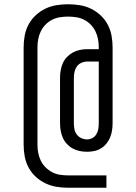

<svg xmlns="http://www.w3.org/2000/svg" viewBox="-20 -791 640 902"><path d="M300 91Q272 91 245 86.5Q218 82 193 70Q168 58 147.5 39Q127 20 114 -4.5Q101 -29 96 -56.5Q91 -84 91 -112V-568Q91 -596 96 -623.5Q101 -651 114 -675.5Q127 -700 147.5 -719Q168 -738 192.5 -750Q217 -762 244.5 -766.5Q272 -771 300 -771Q328 -771 355.5 -766.5Q383 -762 407.5 -750Q432 -738 452.5 -719Q473 -700 486 -675.5Q499 -651 504 -623.5Q509 -596 509 -568V-213Q509 -196 506.5 -179Q504 -162 497.5 -146Q491 -130 480 -116.5Q469 -103 454.5 -94Q440 -85 423 -81.5Q406 -78 389 -78Q372 -78 354.5 -81.5Q337 -85 321.5 -93.5Q306 -102 294 -115Q282 -128 275 -144Q268 -160 265 -177.5Q262 -195 262 -213V-425Q262 -443 265 -460.5Q268 -478 275 -494Q282 -510 294.5 -523Q307 -536 322.5 -544.5Q338 -553 355.5 -556.5Q373 -560 390 -560H444V-568Q444 -588 440.5 -607Q437 -626 428.5 -643.5Q420 -661 406.5 -675Q393 -689 375.5 -698Q358 -707 338.5 -710Q319 -713 300 -713Q281 -713 261.5 -710Q242 -707 224.5 -698Q207 -689 193.5 -675Q180 -661 171.5 -643.5Q163 -626 159.5 -607Q156 -588 156 -568V-112Q156 -92 159.5 -73Q163 -54 171.5 -36.5Q180 -19 194 -5Q208 9 225 18Q242 27 261.5 30Q281 33 300 33H480V91ZM389 -136Q402 -136 414 -142.5Q426 -149 433 -161Q440 -173 442 -186Q444 -199 444 -213V-502H390Q376 -502 362.5 -496Q349 -490 341 -478.5Q333 -467 330 -453Q327 -439 327 -425V-213Q327 -199 329.5 -185Q332 -171 340.5 -159.5Q349 -148 362 -142Q375 -136 389 -136Z"/></svg>

Font: Iosevka Custom Light Extended
Style: Regular
Weight: 300
Width: 7
Monospace: yes
Designer: Belleve Invis
Foundry: Belleve Invis
Version: Version 11.2.4; ttfautohint (v1.8.4)